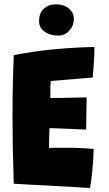

<svg xmlns="http://www.w3.org/2000/svg" viewBox="-20 -888 518 914"><path d="M408 7Q360.5 4 313.8 1.2Q267 -1.5 219.5 -4Q176.5 -6 132.5 -8.5Q88.5 -11 45.5 -13.5Q42.5 -100 41 -179.8Q39.5 -259.5 39.5 -329.5Q39.5 -437 41.8 -513.5Q44 -590 45.5 -625.5Q141.5 -644 223.8 -652Q306 -660 361 -662.2Q416 -664.5 429.5 -664.5Q429.5 -628.5 427.2 -593.2Q425 -558 421.5 -519L221.5 -502.5Q220.5 -496 220 -479.2Q219.5 -462.5 219.5 -445.2Q219.5 -428 219.5 -421.5Q239 -421.5 271.5 -422Q304 -422.5 337.2 -423.2Q370.5 -424 392.5 -424.5L390 -271Q381.5 -271.5 356.8 -272.5Q332 -273.5 302 -275Q272 -276.5 247.5 -277.2Q223 -278 215.5 -278Q215 -270.5 214.5 -251.5Q214 -232.5 213.5 -213Q213 -193.5 213 -184Q218.5 -184.5 247.2 -184.5Q276 -184.5 307 -184.5Q341.5 -184.5 373.8 -182.8Q406 -181 426 -179Q425.5 -156.5 423.8 -127.5Q422 -98.5 419 -70Q416 -41.5 413 -20.5Q410 0.5 408 7ZM247.5 -867.5Q284 -867.5 307.8 -847.5Q331.5 -827.5 331.5 -797.5Q331.5 -766 310.2 -742.2Q289 -718.5 257 -718.5Q219 -718.5 192.5 -737Q166 -755.5 166 -787Q166 -826.5 188.8 -847Q211.5 -867.5 247.5 -867.5Z"/></svg>

Font: Grandstander ExtraBold
Style: Regular
Weight: 800
Designer: Tyler Finck
Foundry: Etcetera Type Co
Version: Version 1.200; ttfautohint (v1.8.3)